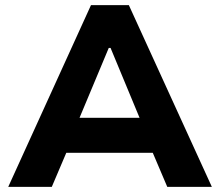

<svg xmlns="http://www.w3.org/2000/svg" viewBox="-20 -725 854 745"><path d="M12 0 333 -705H480L802 0H629L546 -195L614 -132H197L264 -195L181 0ZM402 -539 274 -233 249 -268H562L536 -233L409 -539Z"/></svg>

Font: Nunito Sans 6pt ExtraBold
Style: Regular
Weight: 800
Version: Version 3.101;gftools[0.9.27]